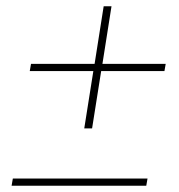

<svg xmlns="http://www.w3.org/2000/svg" viewBox="-20 -638 570 613"><path d="M249 -228 278 -411H75L79 -434H282L311 -618H336L307 -434H509L505 -411H303L274 -228ZM17 -45 21 -68H451L447 -45Z"/></svg>

Font: MuseoModerno Thin
Style: Italic
Weight: 100
Italic angle: -9°
Designer: Pablo Cosgaya, Héctor Gatti, Marcela Romero, and the Authors of The MuseoModerno Project.
Foundry: Omnibus-Type Team
Version: Version 1.003